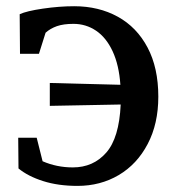

<svg xmlns="http://www.w3.org/2000/svg" viewBox="-20 -592 568 623"><path d="M165 -322.3Q173.3 -322.3 227.1 -320.6Q280.8 -318.8 370.6 -316.9Q366.2 -380.9 345.5 -425.5Q324.7 -470.2 291.7 -492.4Q258.8 -514.6 218.3 -514.6Q186 -514.6 164.6 -507.1Q143.1 -499.5 127.9 -485.8L106.4 -417.5H44.9L43.9 -545.9Q65.9 -556.2 119.1 -564Q172.4 -571.8 220.7 -571.8Q300.3 -571.8 362.1 -537.8Q423.8 -503.9 458.7 -438Q493.7 -372.1 493.7 -278.3Q493.7 -190.4 459.2 -124.8Q424.8 -59.1 365.2 -23.9Q305.7 11.2 231.4 11.2Q168.9 11.2 119.9 -4.4Q70.8 -20 40 -45.4L39.1 -145H99.1L118.2 -68.8Q164.1 -48.8 216.3 -48.8Q282.7 -48.8 324.7 -96.7Q366.7 -144.5 371.6 -252.9L141.6 -248.5V-322.8Z"/></svg>

Font: Merriweather
Style: Regular
Weight: 400
Designer: Eben Sorkin
Foundry: Eben Sorkin
Version: Version 1.584; ttfautohint (v1.6)